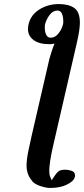

<svg xmlns="http://www.w3.org/2000/svg" viewBox="-20 -718 414 947"><path d="M121 -599Q132 -645 174.5 -671.5Q217 -698 270 -698Q319 -698 346.5 -678.5Q374 -659 374 -606Q374 -573 360 -511L246 -16Q233 39 228 72Q223 105 223 123Q223 135 224 141Q225 147 226 150Q233 169 237 173Q235 171 239 164.5Q243 158 249 150Q256 139 266 129Q276 119 302 119Q316 119 333 124.5Q350 130 350 147Q350 149 350 151.5Q350 154 348 158Q343 176 310 192.5Q277 209 227 209Q208 209 180 200Q152 191 138 175H139Q124 158 117.5 138.5Q111 119 111 100Q111 71 118.5 33Q126 -5 136 -48L224 -429Q228 -443 234.5 -463.5Q241 -484 249 -503Q236 -500 225 -500Q173 -500 145.5 -520.5Q118 -541 118 -575Q118 -586 121 -599ZM291 -599Q292 -602 292 -606.5Q292 -611 292 -615Q292 -635 285.5 -650.5Q279 -666 263 -666Q241 -666 224.5 -644Q208 -622 202 -597Q201 -593 201 -589.5Q201 -586 201 -581Q201 -561 208 -546.5Q215 -532 230 -532Q252 -532 268.5 -553Q285 -574 291 -599Z"/></svg>

Font: Libertinus Serif Semibold Italic
Style: Regular
Weight: 600
Italic angle: -11.5°
Designer: Philipp H. Poll, Khaled Hosny
Foundry: Caleb Maclennan
Version: Version 7.051;RELEASE